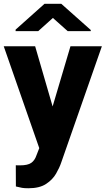

<svg xmlns="http://www.w3.org/2000/svg" viewBox="-20 -770 553 1003"><path d="M163.6 -528.3 254.9 -213.9 348.1 -528.3H512.2L299.8 79.1Q291 105.5 272.9 137Q254.9 168.5 220.7 190.9Q186.5 213.4 128.4 213.4Q106.4 213.4 94.7 211.2Q83 209 63 204.1L62.5 93.3Q68.4 93.8 74 93.8Q79.6 93.8 84.5 93.8Q125 93.8 143.3 80.8Q161.6 67.9 170.4 41.5L185.1 3.9L-0.5 -528.3ZM300.3 -750 454.1 -613.3V-607.4H333.5L256.3 -676.3L179.7 -607.4H61.5V-615.2L212.4 -750Z"/></svg>

Font: Vazirmatn RD UI ExtraBold
Style: Regular
Weight: 800
Designer: Saber Rastikerdar
Foundry: Saber Rastikerdar
Version: Version 33.003